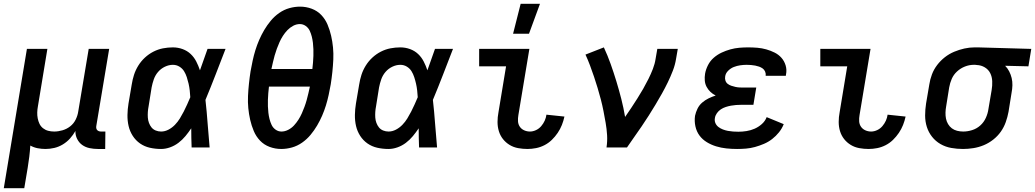

<svg xmlns="http://www.w3.org/2000/svg" viewBox="-29 -778 5461 1013"><path d="M-9 215 113 -520H221L171 -217Q168 -201 167.5 -185Q167 -169 170 -153.5Q173 -138 179.5 -124.5Q186 -111 198 -101.5Q210 -92 225 -88Q240 -84 257 -84Q278 -84 300.5 -90.5Q323 -97 341.5 -111.5Q360 -126 370.5 -147.5Q381 -169 384 -191L439 -520H547L479 -113Q478 -107 479 -101.5Q480 -96 483.5 -92Q487 -88 492.5 -86Q498 -84 504 -84H527L526 8H488Q465 8 443.5 3.5Q422 -1 405 -13Q388 -25 378 -45Q368 -65 369 -87Q357 -66 340.5 -47.5Q324 -29 302.5 -16Q281 -3 257.5 2.5Q234 8 211 8Q190 8 169.5 4Q149 0 131 -10Q129 20 125.5 49Q122 78 117 108L99 215Z M821 8Q790 8 761.5 1.5Q733 -5 710 -21Q687 -37 671.5 -61Q656 -85 649.5 -113Q643 -141 643.5 -171.5Q644 -202 649 -232L666 -332Q670 -358 678 -383Q686 -408 700.5 -431.5Q715 -455 735.5 -474Q756 -493 780.5 -505.5Q805 -518 831 -523Q857 -528 883 -528Q910 -528 934.5 -519Q959 -510 977 -493Q995 -476 1006.5 -453.5Q1018 -431 1026 -407Q1036 -435 1046 -463.5Q1056 -492 1066 -520H1161Q1135 -453 1109 -385.5Q1083 -318 1055 -251Q1062 -189 1066.5 -126Q1071 -63 1077 0H982Q981 -25 980.5 -50.5Q980 -76 980 -101Q966 -80 949.5 -60Q933 -40 912.5 -24.5Q892 -9 868 -0.5Q844 8 821 8ZM821 -84Q841 -84 860 -94Q879 -104 894 -119.5Q909 -135 920 -153Q931 -171 940.5 -189.5Q950 -208 958.5 -227Q967 -246 975 -265Q974 -283 972 -301Q970 -319 966 -336.5Q962 -354 956.5 -371Q951 -388 942 -402.5Q933 -417 917.5 -426.5Q902 -436 883 -436Q862 -436 841 -426Q820 -416 805 -398.5Q790 -381 782.5 -359.5Q775 -338 771 -317L755 -217Q752 -202 751 -187Q750 -172 751 -157.5Q752 -143 757 -129.5Q762 -116 770.5 -105.5Q779 -95 792.5 -89.5Q806 -84 821 -84Z M1455 8Q1423 8 1393.5 -3Q1364 -14 1343 -36Q1322 -58 1310 -86.5Q1298 -115 1291 -145.5Q1284 -176 1281 -207.5Q1278 -239 1279.5 -271.5Q1281 -304 1284.5 -337Q1288 -370 1293 -402Q1298 -430 1304 -458Q1310 -486 1318.5 -513.5Q1327 -541 1338.5 -567.5Q1350 -594 1365 -619.5Q1380 -645 1399.5 -668.5Q1419 -692 1444 -709.5Q1469 -727 1497.5 -735Q1526 -743 1554 -743Q1586 -743 1615.5 -732Q1645 -721 1666 -699Q1687 -677 1699 -648.5Q1711 -620 1718 -589.5Q1725 -559 1728 -527.5Q1731 -496 1729.5 -463.5Q1728 -431 1724.5 -398Q1721 -365 1716 -333Q1711 -305 1705 -277Q1699 -249 1690.5 -221.5Q1682 -194 1670.5 -167.5Q1659 -141 1644 -115.5Q1629 -90 1609.5 -66.5Q1590 -43 1565 -25.5Q1540 -8 1511.5 0Q1483 8 1455 8ZM1403 -414H1619Q1621 -431 1622.5 -448.5Q1624 -466 1624.5 -483.5Q1625 -501 1624.5 -518Q1624 -535 1622 -552Q1620 -569 1616 -585Q1612 -601 1605 -616Q1598 -631 1584 -641Q1570 -651 1553 -651Q1535 -651 1518 -642Q1501 -633 1487.5 -619Q1474 -605 1463.5 -588.5Q1453 -572 1445.5 -555Q1438 -538 1431.5 -520.5Q1425 -503 1420 -485Q1415 -467 1411 -449.5Q1407 -432 1403 -414ZM1456 -84Q1474 -84 1491.5 -93Q1509 -102 1522 -116Q1535 -130 1545.5 -146.5Q1556 -163 1563.5 -180Q1571 -197 1577.5 -214.5Q1584 -232 1589 -250Q1594 -268 1598 -285.5Q1602 -303 1606 -321H1390Q1388 -304 1386.5 -286.5Q1385 -269 1384.5 -251.5Q1384 -234 1384.5 -217Q1385 -200 1387 -183Q1389 -166 1393 -150Q1397 -134 1404 -119Q1411 -104 1425 -94Q1439 -84 1456 -84Z M2021 8Q1990 8 1961.5 1.5Q1933 -5 1910 -21Q1887 -37 1871.5 -61Q1856 -85 1849.5 -113Q1843 -141 1843.5 -171.5Q1844 -202 1849 -232L1866 -332Q1870 -358 1878 -383Q1886 -408 1900.5 -431.5Q1915 -455 1935.5 -474Q1956 -493 1980.5 -505.5Q2005 -518 2031 -523Q2057 -528 2083 -528Q2110 -528 2134.5 -519Q2159 -510 2177 -493Q2195 -476 2206.5 -453.5Q2218 -431 2226 -407Q2236 -435 2246 -463.5Q2256 -492 2266 -520H2361Q2335 -453 2309 -385.5Q2283 -318 2255 -251Q2262 -189 2266.5 -126Q2271 -63 2277 0H2182Q2181 -25 2180.5 -50.5Q2180 -76 2180 -101Q2166 -80 2149.5 -60Q2133 -40 2112.5 -24.5Q2092 -9 2068 -0.5Q2044 8 2021 8ZM2021 -84Q2041 -84 2060 -94Q2079 -104 2094 -119.5Q2109 -135 2120 -153Q2131 -171 2140.5 -189.5Q2150 -208 2158.5 -227Q2167 -246 2175 -265Q2174 -283 2172 -301Q2170 -319 2166 -336.5Q2162 -354 2156.5 -371Q2151 -388 2142 -402.5Q2133 -417 2117.5 -426.5Q2102 -436 2083 -436Q2062 -436 2041 -426Q2020 -416 2005 -398.5Q1990 -381 1982.5 -359.5Q1975 -338 1971 -317L1955 -217Q1952 -202 1951 -187Q1950 -172 1951 -157.5Q1952 -143 1957 -129.5Q1962 -116 1970.5 -105.5Q1979 -95 1992.5 -89.5Q2006 -84 2021 -84Z M2754 8Q2729 8 2704.5 3.5Q2680 -1 2659.5 -13.5Q2639 -26 2624.5 -44.5Q2610 -63 2603 -86Q2596 -109 2596 -134.5Q2596 -160 2601 -186L2641 -428H2499V-520H2764L2706 -171Q2703 -154 2704 -138Q2705 -122 2713.5 -109.5Q2722 -97 2736.5 -90.5Q2751 -84 2767 -84Q2783 -84 2799 -91.5Q2815 -99 2826.5 -112.5Q2838 -126 2845 -141.5Q2852 -157 2854 -173L2949 -163Q2944 -140 2935.5 -118.5Q2927 -97 2913.5 -77Q2900 -57 2882.5 -40Q2865 -23 2843.5 -12Q2822 -1 2799 3.5Q2776 8 2754 8ZM2678 -600 2718 -758H2820L2762 -600Z M3171 0Q3176 -33 3174 -65.5Q3172 -98 3166.5 -129.5Q3161 -161 3155 -192Q3149 -223 3141 -253.5Q3133 -284 3124 -314Q3115 -344 3105 -373.5Q3095 -403 3084 -432.5Q3073 -462 3060 -490L3157 -528Q3177 -485 3193 -440Q3209 -395 3223 -349Q3237 -303 3249 -256Q3261 -209 3269 -161Q3286 -185 3302 -209.5Q3318 -234 3334 -259Q3350 -284 3364.5 -309.5Q3379 -335 3392 -361Q3405 -387 3415.5 -414Q3426 -441 3430 -468L3439 -520H3547L3538 -468Q3533 -436 3521 -405Q3509 -374 3494.5 -344Q3480 -314 3463.5 -284.5Q3447 -255 3429.5 -226Q3412 -197 3394 -168.5Q3376 -140 3356.5 -111.5Q3337 -83 3317.5 -55.5Q3298 -28 3279 0Z M3860 8Q3831 8 3803 5Q3775 2 3749 -6Q3723 -14 3700 -28Q3677 -42 3661.5 -63Q3646 -84 3640 -111.5Q3634 -139 3638 -167Q3642 -186 3651 -204.5Q3660 -223 3675.5 -236.5Q3691 -250 3709.5 -259Q3728 -268 3747 -274Q3731 -282 3719 -293.5Q3707 -305 3699 -320Q3691 -335 3689.5 -353Q3688 -371 3691 -389Q3695 -412 3706.5 -434.5Q3718 -457 3737 -473.5Q3756 -490 3778.5 -500.5Q3801 -511 3824.5 -517.5Q3848 -524 3871.5 -526Q3895 -528 3918 -528Q3943 -528 3967 -526Q3991 -524 4014 -517.5Q4037 -511 4058 -500.5Q4079 -490 4094 -473Q4109 -456 4116 -433Q4123 -410 4118 -385L4117 -378H4010L4011 -380Q4012 -391 4007.5 -401Q4003 -411 3994.5 -417Q3986 -423 3976 -426.5Q3966 -430 3955.5 -432Q3945 -434 3933.5 -435Q3922 -436 3911 -436Q3894 -436 3876.5 -433.5Q3859 -431 3842.5 -424.5Q3826 -418 3812.5 -404.5Q3799 -391 3797 -374Q3795 -363 3798.5 -352.5Q3802 -342 3810.5 -335.5Q3819 -329 3829.5 -325.5Q3840 -322 3851 -319.5Q3862 -317 3873.5 -316.5Q3885 -316 3896 -316H3961L3946 -225H3881Q3868 -225 3854.5 -224Q3841 -223 3827.5 -220.5Q3814 -218 3800 -213.5Q3786 -209 3774 -201Q3762 -193 3753.5 -181Q3745 -169 3743 -156Q3740 -141 3745.5 -128.5Q3751 -116 3761.5 -108Q3772 -100 3785 -95Q3798 -90 3811.5 -87.5Q3825 -85 3839 -84Q3853 -83 3867 -83Q3888 -83 3910 -86.5Q3932 -90 3952.5 -99Q3973 -108 3990.5 -123.5Q4008 -139 4016 -160L4106 -123Q4097 -100 4081 -80Q4065 -60 4045 -44.5Q4025 -29 4001.5 -19Q3978 -9 3954.5 -2.5Q3931 4 3907 6Q3883 8 3860 8Z M4554 8Q4529 8 4504.5 3.5Q4480 -1 4459.5 -13.5Q4439 -26 4424.5 -44.5Q4410 -63 4403 -86Q4396 -109 4396 -134.5Q4396 -160 4401 -186L4441 -428H4299V-520H4564L4506 -171Q4503 -154 4504 -138Q4505 -122 4513.5 -109.5Q4522 -97 4536.5 -90.5Q4551 -84 4567 -84Q4583 -84 4599 -91.5Q4615 -99 4626.5 -112.5Q4638 -126 4645 -141.5Q4652 -157 4654 -173L4749 -163Q4744 -140 4735.5 -118.5Q4727 -97 4713.5 -77Q4700 -57 4682.5 -40Q4665 -23 4643.5 -12Q4622 -1 4599 3.5Q4576 8 4554 8Z M5052 8Q5020 8 4989.5 2.5Q4959 -3 4933 -18Q4907 -33 4888.5 -56.5Q4870 -80 4861 -108.5Q4852 -137 4852 -168.5Q4852 -200 4857 -232L4874 -332Q4878 -359 4888 -385.5Q4898 -412 4915.5 -435Q4933 -458 4956 -476Q4979 -494 5005.5 -505Q5032 -516 5059 -522Q5086 -528 5113 -528H5131L5412 -520L5397 -428L5274 -431Q5287 -418 5295.5 -401.5Q5304 -385 5308.5 -366.5Q5313 -348 5312.5 -328Q5312 -308 5308 -288L5292 -188Q5287 -161 5277.5 -134Q5268 -107 5251.5 -83.5Q5235 -60 5211.5 -41.5Q5188 -23 5161.5 -12Q5135 -1 5107 3.5Q5079 8 5052 8ZM5053 -84Q5076 -84 5100 -91.5Q5124 -99 5143 -116Q5162 -133 5172.5 -156.5Q5183 -180 5186 -203L5203 -303Q5207 -326 5206 -349.5Q5205 -373 5195.5 -392Q5186 -411 5167 -422.5Q5148 -434 5125 -435L5116 -436H5108Q5085 -436 5062 -427Q5039 -418 5020.5 -401Q5002 -384 4992.5 -362Q4983 -340 4979 -317L4963 -217Q4960 -201 4959.5 -184.5Q4959 -168 4962 -152.5Q4965 -137 4973 -123.5Q4981 -110 4993 -101Q5005 -92 5020.5 -88Q5036 -84 5053 -84Z"/></svg>

Font: Iosevka Semibold Extended
Style: Italic
Weight: 600
Width: 7
Italic angle: -9°
Monospace: yes
Designer: Belleve Invis
Foundry: Belleve Invis
Version: Version 32.5.0; ttfautohint (v1.8.4)